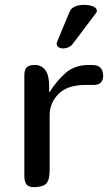

<svg xmlns="http://www.w3.org/2000/svg" viewBox="-20 -769 444 789"><path d="M365 -420H332Q257 -420 220.5 -383Q184 -346 184 -295V-71Q184 -28 169.5 -14Q155 0 120 0Q97 0 88.5 -11.5Q80 -23 80 -47V-459Q80 -483 90 -492.5Q100 -502 123 -502Q151 -502 166.5 -480.5Q182 -459 182 -416V-391H184Q213 -437 250 -469.5Q287 -502 345 -502H357Q382 -502 392.5 -491Q403 -480 404 -459Q404 -420 365 -420ZM240 -570Q228 -570 220.5 -575Q213 -580 213 -589Q213 -594 215 -598L267 -723Q273 -736 289 -742.5Q305 -749 324 -749Q348 -749 363 -742.5Q378 -736 378 -725Q378 -719 375 -716L277 -586Q271 -579 261 -574.5Q251 -570 240 -570Z"/></svg>

Font: Marmelad for Arash.Academy
Style: Regular
Weight: 400
Designer: Manvel Shmavonyan
Foundry: Cyreal
Version: Version 1.110;Glyphs 3.2 (3202)